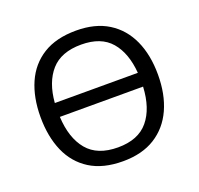

<svg xmlns="http://www.w3.org/2000/svg" viewBox="-125 -845 1027 992"><g transform="rotate(-20 388.5 -349.0)"><path d="M710.9 -349.6Q710.9 -241.7 674.3 -160.9Q637.7 -80.1 566.2 -35.2Q494.6 9.8 389.2 9.8Q279.8 9.8 208 -35.4Q136.2 -80.6 100.8 -161.6Q65.4 -242.7 65.4 -350.6Q65.4 -457.5 100.8 -537.8Q136.2 -618.2 208.3 -663.1Q280.3 -708 390.1 -708Q495.1 -708 566.4 -663.6Q637.7 -619.1 674.3 -538.6Q710.9 -458 710.9 -349.6ZM390.1 -630.9Q279.8 -630.9 224.1 -567.9Q168.5 -504.9 159.7 -393.6H616.2Q607.4 -504.9 553.2 -567.9Q499 -630.9 390.1 -630.9ZM389.2 -66.4Q501 -66.4 556.2 -133.1Q611.3 -199.7 617.2 -317.4H159.7Q165.5 -199.7 220.9 -133.1Q276.4 -66.4 389.2 -66.4Z"/></g></svg>

Font: Lunasima
Style: Regular
Weight: 400
Designer: The DocRepair Project, Monotype Design Team
Foundry: Google
Version: Version 2.009